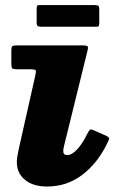

<svg xmlns="http://www.w3.org/2000/svg" viewBox="-20 -694 464 736"><path d="M314.5 -496 225.5 -134.5Q222.5 -123.5 222.5 -115Q222.5 -99.5 237.5 -99.5Q255 -99.5 275.2 -120.8Q295.5 -142 314 -180Q321 -193.5 324.5 -196.8Q328 -200 343 -193L387 -173.5Q401 -167 398 -159.5Q395 -152 388.5 -139.5Q351.5 -65.5 293.2 -22.2Q235 21 161 21Q106.5 21 75.5 -4.8Q44.5 -30.5 44.5 -73Q44.5 -84.5 47.5 -100Q50.5 -115.5 52.5 -125.5L115.5 -405.5Q119 -420 116.8 -424.2Q114.5 -428.5 96 -428.5H43Q30.5 -428.5 27 -432Q23.5 -435.5 23.5 -448.5V-501.5Q23.5 -513.5 27.2 -516.8Q31 -520 42.5 -520H293Q313 -520 316 -516.2Q319 -512.5 314.5 -496ZM120.5 -607.5V-661Q120.5 -668 122.2 -671.2Q124 -674.5 130.5 -674.5H343.5Q353 -674.5 356.8 -671.8Q360.5 -669 360.5 -659V-606.5Q360.5 -599 359 -595.2Q357.5 -591.5 349.5 -591.5H138Q128.5 -591.5 124.5 -594.2Q120.5 -597 120.5 -607.5Z"/></svg>

Font: Besley* Heavy
Style: Italic
Weight: 800
Italic angle: -13°
Designer: Owen Earl
Foundry: indestructible type*
Version: Version 3.000; ttfautohint (v1.8.3)